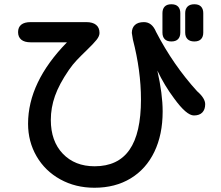

<svg xmlns="http://www.w3.org/2000/svg" viewBox="-20 -811 1040 903"><path d="M894 -791Q915 -791 925.5 -780Q936 -769 936 -749V-658Q936 -638 925.5 -627Q915 -616 894 -616Q873 -616 862 -627Q851 -638 851 -658V-749Q851 -769 862 -780Q873 -791 894 -791ZM124 -707H386Q416 -707 432 -694Q448 -681 448 -656Q448 -641 434 -623.5Q420 -606 390 -577Q360 -548 341 -528Q322 -508 304 -482Q258 -415 238.5 -359.5Q219 -304 219 -247Q219 -147 275.5 -88Q332 -29 425 -29Q535 -29 589 -106.5Q643 -184 643 -343Q643 -478 605 -625L600 -656Q600 -680 614.5 -693.5Q629 -707 657 -707Q695 -707 714 -661Q795 -505 907 -382Q945 -349 945 -321Q945 -296 931.5 -282Q918 -268 892 -268Q857 -268 799 -348Q754 -408 720 -479Q745 -369 745 -287Q745 -178 706 -97Q667 -16 594.5 28Q522 72 424 72Q335 72 263.5 32.5Q192 -7 152 -76Q112 -145 112 -229Q112 -425 295 -612H124Q95 -612 80 -624.5Q65 -637 65 -660Q65 -683 80 -695Q95 -707 124 -707ZM744 -749Q744 -769 754.5 -780Q765 -791 786 -791Q807 -791 817.5 -780Q828 -769 828 -749V-658Q828 -638 817.5 -627Q807 -616 786 -616Q765 -616 754.5 -627Q744 -638 744 -658Z"/></svg>

Font: 寒蝉全圆体 Bold
Style: Regular
Weight: 700
Designer: Warren2060
      Designed by Motoya company      

      [Varela Round]
      Joe Prince(Latin component); Avraham Cornf
Foundry: ChillType
Version: Version 3.200